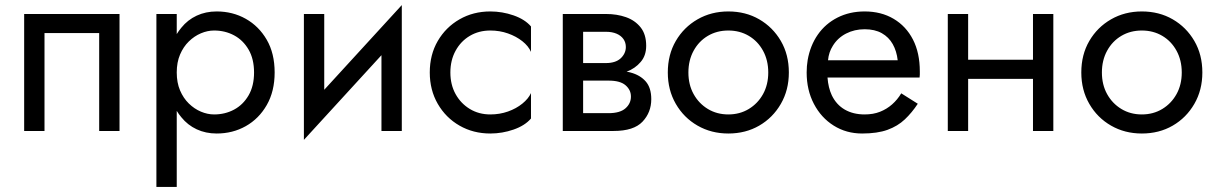

<svg xmlns="http://www.w3.org/2000/svg" viewBox="-20 -515 4783 755"><path d="M450 0H370V-385H155V0H75V-460H450Z M595 220V-460H675V-381Q683 -394 693 -406Q718 -437 753.5 -453.5Q789 -470 832 -470Q895 -470 946.5 -441Q998 -412 1029 -358.5Q1060 -305 1060 -230Q1060 -156 1029 -102Q998 -48 946.5 -19Q895 10 832 10Q789 10 753.5 -6.5Q718 -23 693 -54Q683 -66 675 -79V220ZM979 -230Q979 -283 957.5 -320Q936 -357 900.5 -376Q865 -395 822 -395Q796 -395 770 -384Q744 -373 722.5 -352Q701 -331 688 -300.5Q675 -270 675 -230Q675 -190 688 -159.5Q701 -129 722.5 -108Q744 -87 770 -76Q796 -65 822 -65Q865 -65 900.5 -84Q936 -103 957.5 -140Q979 -177 979 -230Z M1175 35V-460H1255V-162L1560 -495V0H1480V-298Z M1751 -230Q1751 -182 1771.5 -145Q1792 -108 1827.5 -86.5Q1863 -65 1908 -65Q1945 -65 1977.5 -76.5Q2010 -88 2034 -107.5Q2058 -127 2068 -149V-49Q2044 -21 1999.5 -5.5Q1955 10 1908 10Q1841 10 1787 -21Q1733 -52 1701.5 -106.5Q1670 -161 1670 -230Q1670 -300 1701.5 -354Q1733 -408 1787 -439Q1841 -470 1908 -470Q1955 -470 1999.5 -454.5Q2044 -439 2068 -411V-311Q2058 -334 2034 -353Q2010 -372 1977.5 -383.5Q1945 -395 1908 -395Q1863 -395 1827.5 -374Q1792 -353 1771.5 -315.5Q1751 -278 1751 -230Z M2193 0V-460H2363Q2406 -460 2441.5 -447.5Q2477 -435 2499 -407.5Q2521 -380 2521 -335Q2521 -296 2499 -271Q2478 -246 2444 -233Q2452 -232 2459 -230Q2497 -220 2519 -195Q2541 -170 2541 -125Q2541 -73 2506.5 -36.5Q2472 0 2393 0ZM2273 -267H2363Q2381 -267 2395.5 -271.5Q2410 -276 2420 -285Q2430 -294 2435.5 -305.5Q2441 -317 2441 -330Q2441 -348 2431.5 -361.5Q2422 -375 2404.5 -382.5Q2387 -390 2363 -390H2273ZM2273 -70H2373Q2418 -70 2439.5 -89Q2461 -108 2461 -135Q2461 -149 2455.5 -160Q2450 -171 2439.5 -180Q2429 -189 2412.5 -193.5Q2396 -198 2373 -198H2273Z M2606 -230Q2606 -300 2637.5 -354Q2669 -408 2723 -439Q2777 -470 2844 -470Q2912 -470 2965.5 -439Q3019 -408 3050.5 -354Q3082 -300 3082 -230Q3082 -161 3050.5 -106.5Q3019 -52 2965.5 -21Q2912 10 2844 10Q2777 10 2723 -21Q2669 -52 2637.5 -106.5Q2606 -161 2606 -230ZM2687 -230Q2687 -182 2707.5 -145Q2728 -108 2763.5 -86.5Q2799 -65 2844 -65Q2889 -65 2924.5 -86.5Q2960 -108 2980.5 -145Q3001 -182 3001 -230Q3001 -278 2980.5 -315.5Q2960 -353 2924.5 -374Q2889 -395 2844 -395Q2799 -395 2763.5 -374Q2728 -353 2707.5 -315.5Q2687 -278 2687 -230Z M3234 -210Q3237 -170 3251 -140Q3269 -103 3302 -84Q3335 -65 3380 -65Q3414 -65 3440.5 -75.5Q3467 -86 3488 -104.5Q3509 -123 3524 -148L3589 -107Q3566 -72 3538 -45.5Q3510 -19 3470 -4.5Q3430 10 3370 10Q3308 10 3258.5 -21Q3209 -52 3180.5 -106.5Q3152 -161 3152 -230Q3152 -243 3153 -255Q3154 -267 3156 -279Q3166 -336 3196 -379Q3226 -422 3273.5 -446Q3321 -470 3380 -470Q3445 -470 3494 -441Q3543 -412 3570 -359.5Q3597 -307 3597 -234V-222Q3597 -216 3596 -210ZM3510 -278Q3506 -314 3490.5 -341.5Q3475 -369 3447.5 -384.5Q3420 -400 3380 -400Q3340 -400 3307 -383Q3274 -366 3255 -335Q3239 -310 3236 -278Z M4122 -460V0H4042V-205H3787V0H3707V-460H3787V-280H4042V-460Z M4232 -230Q4232 -300 4263.5 -354Q4295 -408 4349 -439Q4403 -470 4470 -470Q4538 -470 4591.5 -439Q4645 -408 4676.5 -354Q4708 -300 4708 -230Q4708 -161 4676.5 -106.5Q4645 -52 4591.5 -21Q4538 10 4470 10Q4403 10 4349 -21Q4295 -52 4263.5 -106.5Q4232 -161 4232 -230ZM4313 -230Q4313 -182 4333.5 -145Q4354 -108 4389.5 -86.5Q4425 -65 4470 -65Q4515 -65 4550.5 -86.5Q4586 -108 4606.5 -145Q4627 -182 4627 -230Q4627 -278 4606.5 -315.5Q4586 -353 4550.5 -374Q4515 -395 4470 -395Q4425 -395 4389.5 -374Q4354 -353 4333.5 -315.5Q4313 -278 4313 -230Z"/></svg>

Font: Venryn Sans
Style: Regular
Weight: 400
Designer: Owen Earl, indestructible type* (font) & Cristiano Sobral (main changes)
Version: Version 3.600; ttfautohint (v1.8.3)